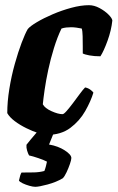

<svg xmlns="http://www.w3.org/2000/svg" viewBox="-20 -520 453 740"><path d="M160 0Q149 0 127.5 -7Q106 -14 81.5 -26Q57 -38 37 -53Q17 -68 8 -84Q8 -128 16 -177.5Q24 -227 37 -273.5Q50 -320 63.5 -355.5Q77 -391 87 -408Q96 -419 122 -434.5Q148 -450 183 -465Q218 -480 255 -490Q292 -500 323 -500Q343 -500 363.5 -489Q384 -478 398 -464Q412 -450 413 -441Q409 -403 394.5 -363Q380 -323 367 -303Q343 -303 324.5 -306.5Q306 -310 299 -314Q299 -321 299 -340.5Q299 -360 298.5 -380.5Q298 -401 295 -410Q285 -412 274.5 -413.5Q264 -415 254 -415Q245 -415 235.5 -414Q226 -413 217 -410Q201 -377 188 -335Q175 -293 166 -251Q157 -209 152 -174Q147 -139 145 -118Q153 -103 178.5 -91.5Q204 -80 221 -80Q226 -80 237 -92.5Q248 -105 261.5 -123Q275 -141 287.5 -158Q300 -175 308 -183Q319 -181 328 -174.5Q337 -168 340 -163Q330 -130 308.5 -92Q287 -54 251 -27Q215 0 160 0ZM116 200Q107 200 93 196Q79 192 67.5 186.5Q56 181 53 176Q58 152 63 145Q90 145 111 144.5Q132 144 151 139Q154 132 157 120.5Q160 109 161 103Q150 97 128 89.5Q106 82 92 79Q88 72 84.5 60.5Q81 49 82 38Q96 20 115 -2Q134 -24 145 -37H199L169 37Q204 43 229.5 59.5Q255 76 255 89Q255 96 249.5 112Q244 128 236.5 144Q229 160 222 167Q197 182 163.5 191Q130 200 116 200Z"/></svg>

Font: Texturina 72pt 72pt Black
Style: Italic
Weight: 900
Italic angle: -11°
Designer: Guillermo Torres Carreño
Foundry: Omnibus-Type
Version: Version 1.002; ttfautohint (v1.8.3)